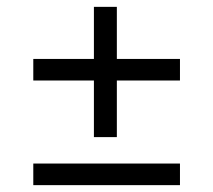

<svg xmlns="http://www.w3.org/2000/svg" viewBox="-20 -541 622 560"><path d="M253.9 -141.1V-306.2H77.1V-369.1H253.9V-521H320.8V-369.1H504.9V-306.2H320.8V-141.1ZM77.1 -1V-64H504.9V-1Z"/></svg>

Font: Literata
Style: Regular
Weight: 400
Designer: Latin by Veronika Burian and Jose Scaglione. Greek by Irene Vlachou. Cyrillic by Vera Evstafieva.
Foundry: TypeTogether
Version: Version 3.002